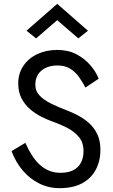

<svg xmlns="http://www.w3.org/2000/svg" viewBox="-20 -970 588 1000"><path d="M112 -226 40 -183Q62 -125 98.5 -82Q135 -39 184 -14.5Q233 10 290 10Q360 10 407 -15Q454 -40 478.5 -85.5Q503 -131 503 -190Q503 -238 486 -272.5Q469 -307 442 -330.5Q415 -354 384 -370Q353 -386 326 -396Q284 -412 247 -430Q210 -448 187 -471.5Q164 -495 164 -529Q164 -560 178 -582Q192 -604 218 -616.5Q244 -629 279 -629Q318 -629 345 -612.5Q372 -596 391 -569.5Q410 -543 425 -514L494 -560Q480 -596 450.5 -630.5Q421 -665 378 -687.5Q335 -710 278 -710Q221 -710 175 -688.5Q129 -667 102 -627.5Q75 -588 75 -535Q75 -490 92.5 -457Q110 -424 137 -401Q164 -378 194.5 -362.5Q225 -347 251 -338Q291 -324 328.5 -305Q366 -286 390.5 -257Q415 -228 415 -183Q415 -148 401.5 -122.5Q388 -97 361.5 -83.5Q335 -70 295 -70Q262 -70 235.5 -81Q209 -92 187 -112Q165 -132 146.5 -161Q128 -190 112 -226ZM278 -865 388 -770 438 -810 278 -950 118 -810 168 -770Z"/></svg>

Font: Glinicke Jost Regular
Style: Regular
Weight: 400
Version: Version 3.710